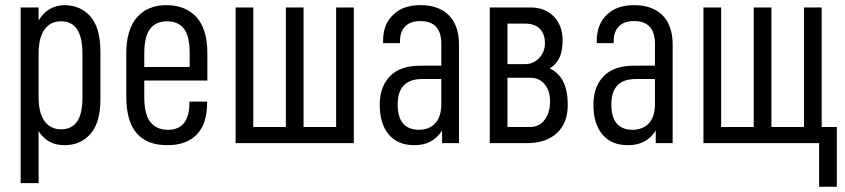

<svg xmlns="http://www.w3.org/2000/svg" viewBox="-20 -545 3216 731"><path d="M58.6 -516.6H127V-466.8Q160.2 -523.4 224.6 -525.4Q286.1 -525.4 324.2 -482.4Q362.3 -438.5 362.3 -348.6V-168Q362.3 -79.1 325.2 -36.1Q287.1 7.8 225.6 7.8Q160.2 7.8 127 -45.9V152.3H58.6ZM293.9 -175.8V-340.8Q293.9 -463.9 212.9 -463.9Q171.9 -463.9 149.4 -432.6Q127 -401.4 127 -339.8V-174.8Q127 -115.2 149.4 -84Q171.9 -52.7 212.9 -52.7Q252.9 -52.7 273.4 -82Q293.9 -110.4 293.9 -175.8Z M529.3 -238.3V-176.8Q529.3 -108.4 552.7 -80.1Q576.2 -50.8 619.1 -50.8Q701.2 -50.8 701.2 -154.3V-158.2H768.6V-155.3Q768.6 -73.2 729.5 -33.2Q690.4 7.8 617.2 7.8Q460.9 7.8 460.9 -175.8V-342.8Q460.9 -432.6 502 -479.5Q542 -525.4 614.3 -525.4Q685.5 -525.4 728.5 -479.5Q769.5 -432.6 769.5 -342.8V-238.3ZM529.3 -340.8V-290H702.1V-342.8Q702.1 -408.2 679.7 -436.5Q658.2 -463.9 615.2 -463.9Q574.2 -463.9 551.8 -435.5Q529.3 -407.2 529.3 -340.8Z M877 -516.6H944.3V-61.5H1068.4V-516.6H1135.7V-61.5H1259.8V-516.6H1327.1V0H877Z M1727.5 -375V0H1663.1V-47.9Q1627.9 7.8 1557.6 7.8Q1494.1 7.8 1460 -33.2Q1425.8 -73.2 1425.8 -146.5Q1425.8 -215.8 1465.8 -255.9Q1504.9 -294.9 1580.1 -294.9H1660.2V-377.9Q1660.2 -464.8 1580.1 -464.8Q1543 -464.8 1523.4 -445.3Q1502.9 -424.8 1502.9 -388.7V-380.9H1438.5V-389.6Q1438.5 -453.1 1477.5 -489.3Q1514.6 -525.4 1580.1 -525.4Q1651.4 -525.4 1689.5 -486.3Q1727.5 -447.3 1727.5 -375ZM1660.2 -148.4V-244.1H1586.9Q1494.1 -244.1 1494.1 -147.5Q1494.1 -51.8 1574.2 -50.8Q1614.3 -50.8 1637.7 -76.2Q1660.2 -101.6 1660.2 -148.4Z M1844.7 -516.6H2000Q2054.7 -516.6 2088.4 -482.4Q2122.1 -448.2 2122.1 -390.6Q2122.1 -351.6 2110.4 -326.2Q2098.6 -300.8 2073.2 -284.2Q2141.6 -252.9 2141.6 -145.5Q2141.6 -77.1 2100.6 -38.6Q2059.6 0 1984.4 0H1844.7ZM1999 -249H1912.1V-61.5H1999Q2033.2 -61.5 2053.7 -88.9Q2074.2 -116.2 2074.2 -159.2Q2074.2 -199.2 2053.7 -224.1Q2033.2 -249 1999 -249ZM1979.5 -455.1H1912.1V-300.8H1979.5Q2010.7 -300.8 2032.7 -324.2Q2054.7 -347.7 2054.7 -379.9Q2054.7 -416 2035.2 -435.5Q2015.6 -455.1 1979.5 -455.1Z M2541 -375V0H2476.6V-47.9Q2441.4 7.8 2371.1 7.8Q2307.6 7.8 2273.4 -33.2Q2239.3 -73.2 2239.3 -146.5Q2239.3 -215.8 2279.3 -255.9Q2318.4 -294.9 2393.6 -294.9H2473.6V-377.9Q2473.6 -464.8 2393.6 -464.8Q2356.4 -464.8 2336.9 -445.3Q2316.4 -424.8 2316.4 -388.7V-380.9H2252V-389.6Q2252 -453.1 2291 -489.3Q2328.1 -525.4 2393.6 -525.4Q2464.8 -525.4 2502.9 -486.3Q2541 -447.3 2541 -375ZM2473.6 -148.4V-244.1H2400.4Q2307.6 -244.1 2307.6 -147.5Q2307.6 -51.8 2387.7 -50.8Q2427.7 -50.8 2451.2 -76.2Q2473.6 -101.6 2473.6 -148.4Z M2658.2 -516.6H2725.6V-61.5H2849.6V-516.6H2917V-61.5H3041V-516.6H3108.4V-61.5H3166V166H3098.6V0H2658.2Z"/></svg>

Font: Dinish Condensed
Style: Regular
Weight: 400
Width: 3
Designer: Bert Driehuis
Foundry: Playbeing
Version: Version 3.006; git-39231f3c-release